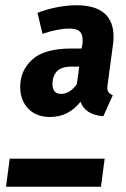

<svg xmlns="http://www.w3.org/2000/svg" viewBox="-20 -712 481 732"><path d="M57 -381Q57 -443 103 -485Q149 -527 252 -527H291L294 -542Q295 -548 295 -560Q295 -583 283 -593Q271 -603 245 -603Q200 -603 142 -583L123 -663Q159 -677 198 -684.5Q237 -692 271 -692Q413 -692 413 -571Q413 -556 410 -536L391 -395Q389 -383 389 -378Q389 -368 393.5 -361Q398 -354 410 -349L374 -269Q305 -274 287 -324Q241 -266 171 -266Q118 -266 87.5 -298Q57 -330 57 -381ZM273 -391 282 -458H253Q214 -458 197 -440Q180 -422 180 -392Q180 -354 213 -354Q246 -354 273 -391ZM17 -107H379L365 0H3Z"/></svg>

Font: Fira Sans Condensed SemiBold
Style: Italic
Weight: 600
Width: 3
Italic angle: -8°
Designer: bBox Type GmbH & Carrois Corporate GbR & Edenspiekermann AG
Foundry: bBox Type GmbH & Carrois Corporate GbR & Edenspiekermann AG
Version: Version 4.301